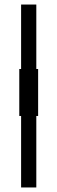

<svg xmlns="http://www.w3.org/2000/svg" viewBox="-20 -680 253 846"><path d="M73 146V-169H65V-376H73V-660H140V-376H148V-169H140V146Z"/></svg>

Font: Bricolage Grotesque 10pt Condensed Light
Style: Regular
Weight: 300
Width: 3
Designer: Mathieu Triay
Foundry: Atelier Triay
Version: Version 1.000; ttfautohint (v1.8.4.7-5d5b);gftools[0.9.32]